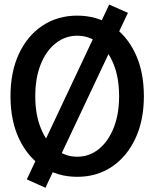

<svg xmlns="http://www.w3.org/2000/svg" viewBox="-20 -780 690 860"><path d="M326 12Q238 12 170.5 -33Q103 -78 65 -159.2Q27 -240.5 27 -349Q27 -458.5 65 -539.5Q103 -620.5 170.5 -665.2Q238 -710 326 -710Q414 -710 481.2 -665.2Q548.5 -620.5 586.5 -539.5Q624.5 -458.5 624.5 -349Q624.5 -241 586.5 -159.8Q548.5 -78.5 481.2 -33.2Q414 12 326 12ZM326 -78Q380 -78 422.2 -112Q464.5 -146 489 -207Q513.5 -268 513.5 -349Q513.5 -431.5 489 -492.2Q464.5 -553 422.2 -586.5Q380 -620 326 -620Q272.5 -620 229.8 -586.5Q187 -553 162.5 -492.2Q138 -431.5 138 -349Q138 -267.5 162.5 -206.5Q187 -145.5 229.8 -111.8Q272.5 -78 326 -78ZM183.5 61 100 23.5 469 -759.5 553 -722.5Z"/></svg>

Font: Azeret Mono Thin
Style: Regular
Weight: 100
Designer: Martin Vácha
Foundry: Displaay
Version: Version 1.002